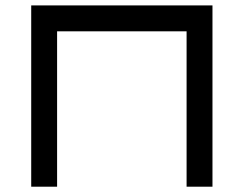

<svg xmlns="http://www.w3.org/2000/svg" viewBox="-20 -704 919 724"><path d="M97.7 -683.6H781.2V0H683.6V-585.9H195.3V0H97.7Z"/></svg>

Font: BabelStone Leeson
Style: Regular
Weight: 400
Designer: Andrew West
Foundry: BabelStone
Version: Version 1.02 November 6, 2013